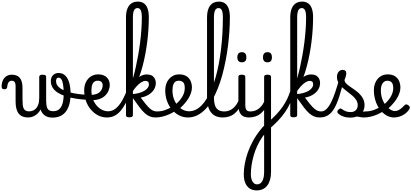

<svg xmlns="http://www.w3.org/2000/svg" viewBox="-69 -1444 5117 2388"><path d="M279 17Q240 17 211.5 5Q183 -7 163.5 -31.5Q144 -56 134.5 -93.5Q125 -131 125 -183V-369Q125 -411 112 -425.5Q99 -440 76 -440Q60 -440 48 -431Q36 -422 29.5 -405Q23 -388 21 -365Q20 -349 12 -341.5Q4 -334 -14 -334Q-30 -334 -40 -341Q-50 -348 -49 -374Q-47 -417 -31.5 -448.5Q-16 -480 12 -497.5Q40 -515 76 -515Q111 -515 136.5 -505Q162 -495 178.5 -474Q195 -453 203 -422Q211 -391 211 -349V-206Q211 -167 214 -139Q217 -111 226 -93.5Q235 -76 251.5 -67.5Q268 -59 294 -59Q314 -59 336 -66.5Q358 -74 377 -93Q396 -112 407.5 -145.5Q419 -179 419 -230L448 -110Q436 -79 418.5 -55Q401 -31 378.5 -15Q356 1 331 9Q306 17 279 17ZM584 19Q544 19 513.5 6Q483 -7 462 -33Q441 -59 430 -98Q419 -137 419 -189V-489Q419 -502 429.5 -508.5Q440 -515 461 -515Q483 -515 494 -508.5Q505 -502 505 -489V-206Q505 -167 508.5 -139Q512 -111 521.5 -94Q531 -77 548 -69Q565 -61 593 -61Q612 -61 629 -65.5Q646 -70 660.5 -80.5Q675 -91 686.5 -107.5Q698 -124 706 -147.5Q714 -171 718.5 -202.5Q723 -234 723 -274Q723 -355 714.5 -399Q706 -443 692 -460.5Q678 -478 659 -478Q643 -478 636 -492.5Q629 -507 634.5 -521.5Q640 -536 659 -536Q712 -536 745 -502Q778 -468 793.5 -409Q809 -350 809 -274Q809 -228 802.5 -188.5Q796 -149 783.5 -116.5Q771 -84 752.5 -59Q734 -34 709 -16.5Q684 1 652.5 10Q621 19 584 19Z M1009 -203Q939 -207 873 -217.5Q807 -228 750.5 -246Q694 -264 652 -290Q610 -316 586.5 -352.5Q563 -389 563 -436Q563 -481 590 -508.5Q617 -536 659 -536Q671 -536 676 -521.5Q681 -507 677 -492.5Q673 -478 658 -478Q642 -478 635 -465.5Q628 -453 628 -436Q628 -402 649.5 -375Q671 -348 709 -328.5Q747 -309 796 -296Q845 -283 899.5 -275.5Q954 -268 1009 -265Q1018 -265 1024.5 -255Q1031 -245 1033 -232.5Q1035 -220 1029.5 -211Q1024 -202 1009 -203Z M1019 -270Q1069 -261 1105 -268Q1141 -275 1164 -293Q1187 -311 1197.5 -335Q1208 -359 1208 -384Q1208 -410 1192.5 -425Q1177 -440 1150 -440Q1136 -440 1129 -452Q1122 -464 1122.5 -479.5Q1123 -495 1131 -507Q1139 -519 1155 -519Q1191 -519 1217.5 -508Q1244 -497 1261.5 -479Q1279 -461 1287.5 -437.5Q1296 -414 1296 -388Q1296 -353 1281 -316.5Q1266 -280 1234 -250.5Q1202 -221 1150 -207Q1098 -193 1024 -203Z M1260 17Q1201 17 1150 -9.5Q1099 -36 1060 -82.5Q1021 -129 999.5 -190Q978 -251 978 -321Q978 -355 986 -385.5Q994 -416 1009.5 -440.5Q1025 -465 1046.5 -482.5Q1068 -500 1094 -509.5Q1120 -519 1150 -519Q1159 -519 1163.5 -507Q1168 -495 1167 -479.5Q1166 -464 1160.5 -452Q1155 -440 1146 -440Q1130 -440 1117.5 -435Q1105 -430 1095.5 -420Q1086 -410 1080 -395Q1074 -380 1071 -361.5Q1068 -343 1068 -320Q1068 -263 1085 -215.5Q1102 -168 1131.5 -133Q1161 -98 1198 -79Q1235 -60 1274 -60Q1313 -60 1345.5 -78Q1378 -96 1405.5 -128.5Q1433 -161 1457 -206Q1481 -251 1504 -305Q1513 -326 1528 -326Q1543 -326 1552.5 -313.5Q1562 -301 1553 -281Q1524 -217 1495.5 -163Q1467 -109 1433.5 -68.5Q1400 -28 1358 -5.5Q1316 17 1260 17Z M1540 15Q1518 15 1508 8.5Q1498 2 1498 -11V-1226Q1498 -1291 1515 -1335Q1532 -1379 1565 -1401.5Q1598 -1424 1646 -1424Q1691 -1424 1721.5 -1402Q1752 -1380 1767 -1336.5Q1782 -1293 1782 -1230Q1782 -1162 1777.5 -1087.5Q1773 -1013 1763.5 -934.5Q1754 -856 1739.5 -777.5Q1725 -699 1705 -623.5Q1685 -548 1659.5 -479Q1634 -410 1602 -350Q1570 -290 1532 -244L1525 -335Q1540 -349 1555.5 -387Q1571 -425 1587.5 -481.5Q1604 -538 1619.5 -607.5Q1635 -677 1649 -755Q1663 -833 1673.5 -915Q1684 -997 1689.5 -1077Q1695 -1157 1695 -1230Q1695 -1268 1689.5 -1293Q1684 -1318 1672 -1331Q1660 -1344 1642 -1344Q1622 -1344 1609 -1331.5Q1596 -1319 1590 -1293Q1584 -1267 1584 -1226V-11Q1584 2 1573 8.5Q1562 15 1540 15ZM1864 17Q1827 17 1795.5 4.5Q1764 -8 1733 -35.5Q1702 -63 1666.5 -109.5Q1631 -156 1584 -223H1580V-274Q1624 -277 1661 -287.5Q1698 -298 1725.5 -314Q1753 -330 1768 -351Q1783 -372 1783 -396Q1783 -419 1771 -428.5Q1759 -438 1741 -438Q1716 -438 1686.5 -419.5Q1657 -401 1627 -367.5Q1597 -334 1569 -289L1558 -373Q1581 -412 1612 -445Q1643 -478 1680 -498Q1717 -518 1756 -518Q1815 -518 1842 -486.5Q1869 -455 1869 -411Q1869 -384 1860 -359.5Q1851 -335 1834.5 -314Q1818 -293 1794.5 -276Q1771 -259 1742.5 -247.5Q1714 -236 1681 -230Q1718 -180 1745.5 -147Q1773 -114 1795 -94.5Q1817 -75 1838 -66.5Q1859 -58 1883 -58Q1897 -58 1902.5 -46.5Q1908 -35 1906 -20.5Q1904 -6 1893.5 5.5Q1883 17 1864 17Z M1864 17Q1845 17 1838.5 5.5Q1832 -6 1836 -20.5Q1840 -35 1852 -46.5Q1864 -58 1883 -58Q1939 -58 1990.5 -77Q2042 -96 2079 -124Q2093 -133 2103 -128Q2113 -123 2118 -110.5Q2123 -98 2121.5 -84.5Q2120 -71 2109 -64Q2077 -41 2035.5 -22.5Q1994 -4 1950 6.5Q1906 17 1864 17Z M2083 -121Q2105 -136 2124.5 -153.5Q2144 -171 2160 -189Q2182 -214 2197.5 -239.5Q2213 -265 2221 -292.5Q2229 -320 2229 -349Q2229 -401 2209 -420.5Q2189 -440 2155 -440Q2141 -440 2134.5 -452Q2128 -464 2128.5 -479.5Q2129 -495 2136.5 -507Q2144 -519 2158 -519Q2215 -519 2250.5 -496Q2286 -473 2302 -435.5Q2318 -398 2318 -355Q2318 -321 2305.5 -285Q2293 -249 2271 -214.5Q2249 -180 2220 -148Q2199 -124 2175 -103Q2151 -82 2125 -64Z M2268 17Q2209 17 2158 -9.5Q2107 -36 2068 -82.5Q2029 -129 2007.5 -190Q1986 -251 1986 -321Q1986 -364 1998.5 -400.5Q2011 -437 2034.5 -463.5Q2058 -490 2089.5 -504.5Q2121 -519 2158 -519Q2167 -519 2171.5 -507Q2176 -495 2175 -479.5Q2174 -464 2168.5 -452Q2163 -440 2154 -440Q2138 -440 2125.5 -435Q2113 -430 2103.5 -420Q2094 -410 2088 -395Q2082 -380 2079 -361.5Q2076 -343 2076 -320Q2076 -263 2093 -215.5Q2110 -168 2139.5 -133Q2169 -98 2206 -79Q2243 -60 2282 -60Q2325 -60 2364.5 -79Q2404 -98 2439.5 -134.5Q2475 -171 2506 -223.5Q2537 -276 2564 -341Q2591 -406 2613 -483.5Q2635 -561 2651.5 -647Q2668 -733 2679.5 -828Q2691 -923 2697 -1024Q2703 -1125 2703 -1229Q2703 -1247 2716 -1256Q2729 -1265 2746.5 -1265Q2764 -1265 2777 -1256Q2790 -1247 2790 -1229Q2790 -1150 2784.5 -1061Q2779 -972 2767.5 -879.5Q2756 -787 2738 -694Q2720 -601 2696 -512.5Q2672 -424 2640.5 -345Q2609 -266 2570.5 -200Q2532 -134 2485.5 -85.5Q2439 -37 2384.5 -10Q2330 17 2268 17Z M2702 17Q2634 17 2590.5 -13Q2547 -43 2526.5 -98.5Q2506 -154 2506 -228V-1226Q2506 -1324 2544 -1374Q2582 -1424 2654 -1424Q2699 -1424 2729.5 -1402Q2760 -1380 2775 -1336.5Q2790 -1293 2790 -1230Q2790 -1211 2777 -1202Q2764 -1193 2746.5 -1193Q2729 -1193 2716 -1202Q2703 -1211 2703 -1230Q2703 -1269 2697.5 -1294Q2692 -1319 2680 -1331.5Q2668 -1344 2650 -1344Q2630 -1344 2617 -1331.5Q2604 -1319 2598 -1293Q2592 -1267 2592 -1226V-228Q2592 -176 2603.5 -137.5Q2615 -99 2643.5 -78.5Q2672 -58 2721 -58Q2735 -58 2741.5 -46.5Q2748 -35 2746.5 -20.5Q2745 -6 2734 5.5Q2723 17 2702 17Z M2702 17Q2688 17 2681.5 5.5Q2675 -6 2676.5 -20.5Q2678 -35 2689 -46.5Q2700 -58 2721 -58Q2754 -58 2782 -69Q2810 -80 2833 -100Q2856 -120 2873.5 -147Q2891 -174 2903 -205Q2909 -220 2920.5 -218.5Q2932 -217 2940.5 -207Q2949 -197 2946 -186Q2931 -138 2907.5 -100.5Q2884 -63 2853.5 -36.5Q2823 -10 2785 3.5Q2747 17 2702 17Z M3027 17Q2993 17 2968 7.5Q2943 -2 2927 -21.5Q2911 -41 2903.5 -70.5Q2896 -100 2896 -140V-489Q2896 -502 2906.5 -508.5Q2917 -515 2938 -515Q2960 -515 2971 -508.5Q2982 -502 2982 -489V-140Q2982 -95 2995.5 -76.5Q3009 -58 3046 -58Q3060 -58 3067 -46.5Q3074 -35 3072.5 -20.5Q3071 -6 3060 5.5Q3049 17 3027 17ZM2940 -669Q2912 -669 2897.5 -684.5Q2883 -700 2883 -731Q2883 -763 2897.5 -779Q2912 -795 2940 -795Q2967 -795 2981 -779Q2995 -763 2995 -731Q2996 -700 2981.5 -684.5Q2967 -669 2940 -669ZM3027 17Q3013 17 3006.5 5.5Q3000 -6 3001.5 -20.5Q3003 -35 3014 -46.5Q3025 -58 3046 -58Q3079 -58 3107 -69Q3135 -80 3158 -100Q3181 -120 3198.5 -147Q3216 -174 3228 -205Q3234 -220 3245.5 -218.5Q3257 -217 3265.5 -207Q3274 -197 3271 -186Q3256 -138 3232.5 -100.5Q3209 -63 3178.5 -36.5Q3148 -10 3110 3.5Q3072 17 3027 17ZM3123 924Q3073 924 3037.5 901Q3002 878 2982.5 833.5Q2963 789 2963 724Q2963 662 2975.5 592.5Q2988 523 3013.5 451Q3039 379 3078.5 307Q3118 235 3171 170Q3181 156 3192.5 143.5Q3204 131 3216 119V-489Q3216 -502 3226.5 -508.5Q3237 -515 3258 -515Q3280 -515 3291 -508.5Q3302 -502 3302 -489V693Q3302 748 3290 790.5Q3278 833 3255.5 863Q3233 893 3199.5 908.5Q3166 924 3123 924ZM3129 849Q3151 849 3167 838Q3183 827 3194 807Q3205 787 3210.5 759Q3216 731 3216 695V231Q3209 239 3202.5 248Q3196 257 3189 267Q3157 314 3131 370Q3105 426 3087.5 486Q3070 546 3060.5 606.5Q3051 667 3051 723Q3051 762 3060.5 790Q3070 818 3087.5 833.5Q3105 849 3129 849ZM3258 -669Q3230 -669 3216 -684.5Q3202 -700 3202 -731Q3202 -763 3216 -779Q3230 -795 3258 -795Q3286 -795 3299.5 -779Q3313 -763 3313 -731Q3313 -700 3299.5 -684.5Q3286 -669 3258 -669Z M3269 170Q3263 176 3258 165.5Q3253 155 3251 138.5Q3249 122 3250.5 106Q3252 90 3258 84Q3318 32 3364 -16.5Q3410 -65 3444 -113.5Q3478 -162 3503 -214Q3528 -266 3546 -325Q3553 -347 3565 -348.5Q3577 -350 3586 -338.5Q3595 -327 3591 -310Q3571 -232 3543 -168.5Q3515 -105 3476.5 -49.5Q3438 6 3387 59.5Q3336 113 3269 170Z M3583 15Q3561 15 3551 8.5Q3541 2 3541 -11V-1226Q3541 -1291 3558 -1335Q3575 -1379 3608 -1401.5Q3641 -1424 3689 -1424Q3734 -1424 3764.5 -1402Q3795 -1380 3810 -1336.5Q3825 -1293 3825 -1230Q3825 -1162 3820.5 -1087.5Q3816 -1013 3806.5 -934.5Q3797 -856 3782.5 -777.5Q3768 -699 3748 -623.5Q3728 -548 3702.5 -479Q3677 -410 3645 -350Q3613 -290 3575 -244L3568 -335Q3583 -349 3598.5 -387Q3614 -425 3630.5 -481.5Q3647 -538 3662.5 -607.5Q3678 -677 3692 -755Q3706 -833 3716.5 -915Q3727 -997 3732.5 -1077Q3738 -1157 3738 -1230Q3738 -1268 3732.5 -1293Q3727 -1318 3715 -1331Q3703 -1344 3685 -1344Q3665 -1344 3652 -1331.5Q3639 -1319 3633 -1293Q3627 -1267 3627 -1226V-11Q3627 2 3616 8.5Q3605 15 3583 15ZM3907 17Q3870 17 3838.5 4.5Q3807 -8 3776 -35.5Q3745 -63 3709.5 -109.5Q3674 -156 3627 -223H3623V-274Q3667 -277 3704 -287.5Q3741 -298 3768.5 -314Q3796 -330 3811 -351Q3826 -372 3826 -396Q3826 -419 3814 -428.5Q3802 -438 3784 -438Q3759 -438 3729.5 -419.5Q3700 -401 3670 -367.5Q3640 -334 3612 -289L3601 -373Q3624 -412 3655 -445Q3686 -478 3723 -498Q3760 -518 3799 -518Q3858 -518 3885 -486.5Q3912 -455 3912 -411Q3912 -384 3903 -359.5Q3894 -335 3877.5 -314Q3861 -293 3837.5 -276Q3814 -259 3785.5 -247.5Q3757 -236 3724 -230Q3761 -180 3788.5 -147Q3816 -114 3838 -94.5Q3860 -75 3881 -66.5Q3902 -58 3926 -58Q3940 -58 3945.5 -46.5Q3951 -35 3949 -20.5Q3947 -6 3936.5 5.5Q3926 17 3907 17Z M3907 17Q3888 17 3881.5 5.5Q3875 -6 3879 -20.5Q3883 -35 3895 -46.5Q3907 -58 3926 -58Q3959 -58 3989 -85.5Q4019 -113 4046.5 -166.5Q4074 -220 4101 -299.5Q4128 -379 4156 -483Q4161 -498 4175.5 -499.5Q4190 -501 4202.5 -493Q4215 -485 4211 -469Q4181 -338 4151.5 -245.5Q4122 -153 4088 -95Q4054 -37 4010 -10Q3966 17 3907 17Z M4456 17Q4432 17 4407.5 11.5Q4383 6 4359.5 3.5Q4336 1 4311 12L4332 -16Q4367 -34 4391.5 -43Q4416 -52 4435.5 -55Q4455 -58 4475 -58Q4484 -58 4486 -46.5Q4488 -35 4484 -20.5Q4480 -6 4472.5 5.5Q4465 17 4456 17ZM4287 19Q4241 19 4201 5Q4161 -9 4133 -36Q4126 -44 4126.5 -56Q4127 -68 4141 -81Q4152 -92 4161 -94.5Q4170 -97 4181 -89Q4207 -70 4231.5 -60Q4256 -50 4293 -50Q4333 -50 4356.5 -73.5Q4380 -97 4380 -135Q4380 -171 4361.5 -200Q4343 -229 4313.5 -254.5Q4284 -280 4251 -304.5Q4218 -329 4188.5 -356Q4159 -383 4140.5 -415.5Q4122 -448 4122 -488Q4122 -526 4142 -550.5Q4162 -575 4193 -575Q4214 -575 4226 -564.5Q4238 -554 4238 -535Q4238 -519 4232.5 -497.5Q4227 -476 4216 -450Q4216 -428 4234 -408.5Q4252 -389 4280.5 -369.5Q4309 -350 4340.5 -328Q4372 -306 4400.5 -278.5Q4429 -251 4447 -215.5Q4465 -180 4465 -133Q4465 -66 4416.5 -23.5Q4368 19 4287 19Z M4457 17Q4438 17 4431.5 5.5Q4425 -6 4429 -20.5Q4433 -35 4445 -46.5Q4457 -58 4476 -58Q4532 -58 4583.5 -77Q4635 -96 4672 -124Q4686 -133 4696 -128Q4706 -123 4711 -110.5Q4716 -98 4714.5 -84.5Q4713 -71 4702 -64Q4670 -41 4628.5 -22.5Q4587 -4 4543 6.5Q4499 17 4457 17Z M4673 -120Q4696 -135 4716.5 -152.5Q4737 -170 4753 -189Q4775 -214 4790.5 -240.5Q4806 -267 4814 -294Q4822 -321 4822 -346Q4822 -399 4802 -419.5Q4782 -440 4748 -440Q4731 -440 4716.5 -432.5Q4702 -425 4691 -409.5Q4680 -394 4674 -372Q4668 -350 4668 -321Q4668 -264 4684.5 -216.5Q4701 -169 4728 -135Q4755 -101 4785.5 -82Q4816 -63 4843 -63Q4862 -63 4880 -70.5Q4898 -78 4917.5 -93Q4937 -108 4957 -130Q4971 -146 4984 -145.5Q4997 -145 5011 -134Q5025 -123 5027.5 -111Q5030 -99 5021 -85Q4996 -47 4962.5 -24.5Q4929 -2 4895 7.5Q4861 17 4832 17Q4792 17 4754.5 0Q4717 -17 4685.5 -48Q4654 -79 4630.5 -121.5Q4607 -164 4594 -214.5Q4581 -265 4581 -321Q4581 -355 4589 -385.5Q4597 -416 4612 -440.5Q4627 -465 4648 -482.5Q4669 -500 4695 -509.5Q4721 -519 4751 -519Q4808 -519 4843.5 -496Q4879 -473 4895 -435.5Q4911 -398 4911 -355Q4911 -321 4898.5 -285Q4886 -249 4864 -214.5Q4842 -180 4813 -148Q4791 -123 4766 -101Q4741 -79 4712 -60Z"/></svg>

Font: Playwrite BE WAL
Style: Regular
Weight: 400
Designer: Veronika Burian, José Scaglione
Foundry: TypeTogether
Version: Version 1.002